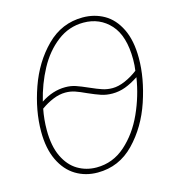

<svg xmlns="http://www.w3.org/2000/svg" viewBox="-109 -816 832 919"><g transform="rotate(-15 306.5 -357.0)"><path d="M51 -248Q51 -352 90 -463Q129 -574 204.5 -649.5Q280 -725 384 -725Q442 -725 489.5 -698Q537 -671 565.5 -613Q594 -555 594 -468Q594 -368 556.5 -256Q519 -144 444 -66.5Q369 11 263 11Q203 11 155 -18Q107 -47 79 -105.5Q51 -164 51 -248ZM562 -413Q566 -438 566 -468Q566 -585 514 -642.5Q462 -700 381 -700Q309 -700 251 -655.5Q193 -611 154.5 -539.5Q116 -468 96 -385Q155 -424 217 -424Q245 -424 268.5 -416Q292 -408 328 -392Q364 -376 387 -368.5Q410 -361 436 -361Q465 -361 498.5 -375.5Q532 -390 562 -413ZM559 -382Q524 -359 493 -347.5Q462 -336 429 -336Q399 -336 373.5 -344.5Q348 -353 312 -369Q280 -384 258 -391.5Q236 -399 211 -399Q181 -399 149.5 -386Q118 -373 89 -352Q79 -301 79 -248Q79 -169 104 -116.5Q129 -64 171 -39Q213 -14 264 -14Q345 -14 407 -69Q469 -124 507 -208Q545 -292 559 -382Z"/></g></svg>

Font: Noto Serif NarrowThin
Style: Italic
Weight: 250
Width: 4
Italic angle: -12°
Designer: Monotype Design Team
Foundry: Monotype Imaging Inc.
Version: Version 1.001